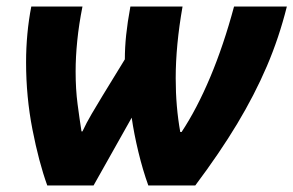

<svg xmlns="http://www.w3.org/2000/svg" viewBox="-20 -569 900 589"><path d="M125 0Q99 -72 79.5 -172Q60 -272 60 -378Q60 -422 64 -465Q68 -508 76 -549H233Q222 -494 217 -444Q212 -394 212 -350Q212 -295 218 -249.5Q224 -204 230 -166H233Q245 -192 261.5 -220Q278 -248 295 -276L363 -387Q363 -423 367 -461.5Q371 -500 380 -549H540Q519 -430 519 -329Q519 -285 522.5 -244Q526 -203 533 -164H537Q584 -235 625 -332.5Q666 -430 698 -549H860Q836 -453 798.5 -365.5Q761 -278 707.5 -189Q654 -100 579 0H435Q418 -47 404.5 -103Q391 -159 384 -208L267 0Z"/></svg>

Font: Noto Sans ExtraBold
Style: Italic
Weight: 800
Italic angle: -12°
Designer: Monotype Design Team
Foundry: Monotype Imaging Inc.
Version: Version 2.013; ttfautohint (v1.8.4.7-5d5b)